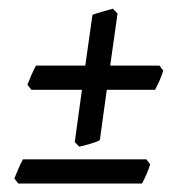

<svg xmlns="http://www.w3.org/2000/svg" viewBox="-20 -506 416 445"><path d="M358.4 -342.3Q356.9 -337.4 354.5 -331.1L349.6 -318.8Q347.2 -313 344.2 -307.4Q341.3 -301.8 339.4 -297.9H227.5L211.4 -181.2Q207 -178.7 200.9 -176.5Q194.8 -174.3 188.2 -172.4Q181.6 -170.4 175 -168.7Q168.5 -167 163.6 -166L153.3 -176.8L169.9 -297.9H52.7L43.5 -309.6Q47.4 -319.3 52.7 -331.8Q58.1 -344.2 63.5 -354H177.7L194.3 -471.7Q198.2 -473.1 204.3 -475.1Q210.4 -477.1 217.3 -479Q224.1 -481 230.5 -482.7Q236.8 -484.4 241.7 -485.8L252.4 -474.6L235.4 -354H349.6ZM328.1 -125Q326.7 -120.1 324.2 -113.8L319.3 -101.6Q316.9 -95.7 314 -90.1Q311 -84.5 309.1 -80.6H22.5L13.2 -92.3Q17.1 -102.1 22.5 -114.5Q27.8 -127 33.2 -136.7H319.3Z"/></svg>

Font: Gentium Plus APac
Style: Italic
Weight: 400
Italic angle: -8°
Designer: J. Victor Gaultney, Annie Olsen, Iska Routamaa, Becca Hirsbrunner
Foundry: SIL International
Version: Version 5.000